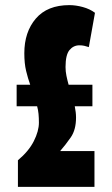

<svg xmlns="http://www.w3.org/2000/svg" viewBox="-20 -730 436 750"><path d="M50 0V-104Q92 -139 112 -178.5Q132 -218 132 -251Q132 -269 130.5 -285Q129 -301 125 -315H45V-399H98Q89 -424 82 -453Q75 -482 75 -522Q75 -605 120 -657.5Q165 -710 251 -710Q276 -710 303.5 -702.5Q331 -695 351 -680L327 -546Q318 -549 309.5 -551Q301 -553 290 -553Q267 -553 251.5 -534.5Q236 -516 236 -468Q236 -451 239.5 -434Q243 -417 248 -399H341V-315H272Q277 -291 277 -271Q277 -223 256.5 -193.5Q236 -164 215 -140H349V0Z"/></svg>

Font: Georama ExtraCondensed ExtraBold
Style: Regular
Weight: 800
Width: 2
Designer: Jean-Baptiste Levee
Foundry: Production Type
Version: Version 1.000